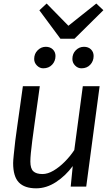

<svg xmlns="http://www.w3.org/2000/svg" viewBox="-20 -1035 619 1065"><path d="M180.6 9.6Q116.2 9.6 84.6 -23.1Q52.9 -55.9 52.9 -130.3Q52.9 -144.4 56.4 -177.7Q59.8 -211.1 64.8 -255.1Q70.1 -295.3 77.1 -345Q84.1 -394.6 91.8 -448.9Q99.4 -503.2 106.9 -557H200.8Q196.6 -526.5 191.7 -491.3Q186.8 -456.1 181.7 -420.3Q176.7 -384.5 172.2 -351.9Q167.8 -319.2 164.3 -293.7Q160.8 -268.2 158.9 -254.1Q153.8 -213.9 151.1 -185.9Q148.4 -157.9 148.4 -139.1Q148.4 -100.3 164.8 -84.9Q181.1 -69.6 216 -69.6Q244.7 -69.6 277 -88.6Q309.2 -107.6 339.5 -138.2Q369.8 -168.7 392.1 -202.7L439.4 -557H532.6L458.3 0H372.2L383.5 -113.9Q343.9 -59.9 290.6 -25.1Q237.4 9.6 180.6 9.6ZM219.8 -656.1Q200.2 -656.1 184.9 -671.5Q169.6 -686.9 169.6 -707.8Q169.6 -737.1 189 -756.2Q208.4 -775.4 234 -775.4Q258 -775.4 272.9 -761Q287.8 -746.5 287.8 -724.6Q287.8 -696.2 269.2 -676.2Q250.6 -656.1 219.8 -656.1ZM431.7 -656.1Q411.6 -656.1 396.6 -671.5Q381.5 -686.9 381.5 -707.8Q381.5 -737.5 400.6 -756.4Q419.6 -775.4 445.9 -775.4Q469.9 -775.4 484.6 -761Q499.3 -746.5 499.3 -724.6Q499.3 -696.2 480.8 -676.2Q462.3 -656.1 431.7 -656.1ZM393.2 -820.1H315.2L198.4 -977.8L238.7 -1015.4L359.4 -892.1L514.2 -1015.4L553.4 -978.4Z"/></svg>

Font: Merriweather Sans Variable Regular
Style: Italic
Weight: 300
Italic angle: -8°
Designer: Eben Sorkin
Foundry: Eben Sorkin
Version: Version 2.001